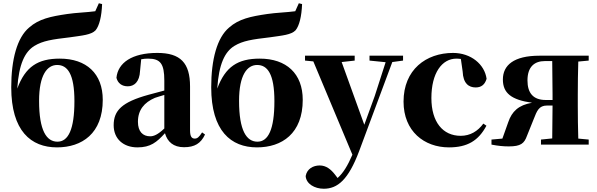

<svg xmlns="http://www.w3.org/2000/svg" viewBox="-20 -888 3669 1179"><path d="M333 -18C266 -18 220 -85 220 -269C220 -428 270 -489 331 -489C395 -489 437 -433 437 -267C437 -93 399 -18 333 -18ZM330 17C483 17 611 -68 611 -275C611 -436 511 -528 347 -528C213 -528 136 -479 86 -344C96 -496 133 -570 191 -606C244 -638 300 -646 410 -659C486 -670 540 -674 567 -702C590 -730 604 -787 607 -863L587 -868L565 -819C514 -812 446 -810 393 -802C291 -787 219 -772 159 -719C85 -657 49 -523 49 -352C49 -84 170 17 330 17Z M1110 16C1175 16 1213 -7 1239 -62L1221 -75C1202 -45 1191 -37 1176 -37C1157 -37 1147 -50 1147 -88V-357C1147 -502 1088 -563 946 -563C791 -563 704 -503 695 -410C704 -376 729 -358 765 -358C803 -358 837 -384 840 -453L847 -524C862 -527 875 -528 889 -528C965 -528 989 -497 989 -393V-332L892 -306C729 -261 678 -210 678 -119C678 -35 738 17 824 17C904 17 942 -14 993 -70C1008 -17 1045 16 1110 16ZM989 -99C948 -60 923 -51 902 -51C857 -51 827 -80 827 -140C827 -213 866 -259 931 -287C945 -292 966 -298 989 -305Z M1561 -18C1494 -18 1448 -85 1448 -269C1448 -428 1498 -489 1559 -489C1623 -489 1665 -433 1665 -267C1665 -93 1627 -18 1561 -18ZM1558 17C1711 17 1839 -68 1839 -275C1839 -436 1739 -528 1575 -528C1441 -528 1364 -479 1314 -344C1324 -496 1361 -570 1419 -606C1472 -638 1528 -646 1638 -659C1714 -670 1768 -674 1795 -702C1818 -730 1832 -787 1835 -863L1815 -868L1793 -819C1742 -812 1674 -810 1621 -802C1519 -787 1447 -772 1387 -719C1313 -657 1277 -523 1277 -352C1277 -84 1398 17 1558 17Z M2249 -516 2348 -506 2281 -298 2217 -122 2078 -507 2158 -516V-546H1853V-516L1904 -511L2144 62C2115 129 2088 174 2053 205L2037 184C2012 152 1983 128 1943 128C1904 128 1865 148 1857 193C1860 241 1912 271 1968 271C2053 271 2119 216 2185 41L2389 -507L2455 -516V-546H2249Z M2737 17C2850 17 2918 -24 2967 -116L2948 -129C2914 -82 2867 -54 2809 -54C2699 -54 2629 -139 2629 -286C2629 -440 2694 -528 2783 -528C2792 -528 2801 -527 2810 -526L2821 -449C2824 -375 2859 -351 2901 -351C2935 -351 2957 -368 2968 -404C2956 -493 2872 -563 2762 -563C2596 -563 2458 -460 2458 -264C2458 -82 2585 17 2737 17Z M3302 0H3595V-31L3531 -37C3529 -95 3528 -182 3528 -238V-308C3528 -364 3529 -451 3531 -510L3595 -516V-546H3293C3134 -546 3068 -487 3068 -400C3068 -317 3119 -275 3247 -257C3164 -243 3123 -203 3101 -138L3065 -37L2998 -31V0C3039 8 3072 11 3104 11C3178 11 3199 -7 3216 -54L3257 -156C3277 -207 3289 -240 3339 -240H3373L3371 -38L3302 -31ZM3373 -274H3331C3255 -274 3219 -316 3219 -394C3219 -477 3261 -513 3326 -513H3371L3373 -308Z"/></svg>

Font: Noto Serif CJK SC Black
Style: Regular
Weight: 900
Designer: Ryoko NISHIZUKA 西塚涼子 (kana & ideographs); Frank Grießhammer (Latin, Greek & Cyrillic); Wenlong ZHANG 张文龙 (bopomofo); San
Foundry: Adobe
Version: Version 2.001;hotconv 1.1.0;makeotfexe 2.6.0